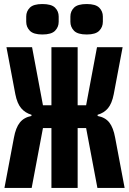

<svg xmlns="http://www.w3.org/2000/svg" viewBox="-20 -932 640 952"><path d="M235 -297H193L137 0H2L49 -249Q58 -299 78.5 -324.5Q99 -350 136 -357V-363Q105 -372 85 -395.5Q65 -419 56 -465L12 -698H139L193 -410H235V-698H365V-410H407L461 -698H588L544 -465Q535 -419 515.5 -395.5Q496 -372 464 -363V-357Q502 -350 522 -324.5Q542 -299 551 -249L598 0H463L407 -297H365V0H235ZM190 -761Q146 -761 128 -779.5Q110 -798 110 -824V-850Q110 -876 128 -894Q146 -912 190 -912Q235 -912 253 -894Q271 -876 271 -850V-824Q271 -798 253 -779.5Q235 -761 190 -761ZM410 -761Q365 -761 347 -779.5Q329 -798 329 -824V-850Q329 -876 347 -894Q365 -912 410 -912Q454 -912 472 -894Q490 -876 490 -850V-824Q490 -798 472 -779.5Q454 -761 410 -761Z"/></svg>

Font: Lilex Nerd Font
Style: Bold
Weight: 700
Designer: Mike Abbink, Paul van der Laan, Pieter van Rosmalen, Mikhael Khrustik
Foundry: Mikhael Khrustik
Version: Version 2.400; ttfautohint (v1.8.4.7-5d5b);Nerd Fonts 3.3.0